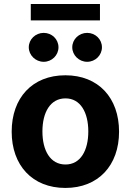

<svg xmlns="http://www.w3.org/2000/svg" viewBox="-20 -929 654 960"><path d="M306.8 10.7C472.3 10.7 575.3 -102.6 575.3 -270.6C575.3 -439.6 472.3 -552.6 306.8 -552.6C141.3 -552.6 38.4 -439.6 38.4 -270.6C38.4 -102.6 141.3 10.7 306.8 10.7ZM123.9 -692.5C123.9 -653.1 157.7 -620 198.5 -620C239.7 -620 272.4 -653.1 272.4 -692.5C272.4 -732.6 239.7 -764.6 198.5 -764.6C157.7 -764.6 123.9 -732.6 123.9 -692.5ZM133.9 -827.1H479.8V-909.1H133.9ZM192.1 -271.7C192.1 -366.8 231.2 -437.1 307.5 -437.1C382.5 -437.1 421.5 -366.8 421.5 -271.7C421.5 -176.5 382.5 -106.5 307.5 -106.5C231.2 -106.5 192.1 -176.5 192.1 -271.7ZM341.3 -692.5C341.3 -653.1 375 -620 415.8 -620C457 -620 489.7 -653.1 489.7 -692.5C489.7 -732.6 457 -764.6 415.8 -764.6C375 -764.6 341.3 -732.6 341.3 -692.5Z"/></svg>

Font: Magic Ui Pro
Style: Bold
Weight: 700
Designer: Stefan Endress, Andreas Faust
Version: Version 1.000;FEAKit 1.0